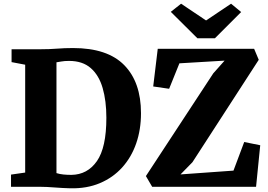

<svg xmlns="http://www.w3.org/2000/svg" viewBox="-20 -1009 1448 1037"><path d="M116 -77V-659.5L42.5 -673.5V-743H199Q247.5 -743 287.5 -746.2Q327.5 -749.5 374.5 -749.5Q560.5 -749.5 651 -657.2Q741.5 -565 741.5 -397.5Q741.5 -309 715.5 -234.2Q689.5 -159.5 639.8 -104.5Q590 -49.5 519.5 -19.8Q449 10 359.5 8Q320 7 275 3.5Q230 0 200.5 0H39.5V-66ZM285 -74Q302.5 -68.5 322.8 -66.5Q343 -64.5 365.5 -64.5Q452 -65.5 503.2 -138.5Q554.5 -211.5 554.5 -373Q554.5 -464 534.5 -533.2Q514.5 -602.5 470.2 -641.2Q426 -680 353 -680Q327.5 -680 310.8 -676.8Q294 -673.5 285 -672.5ZM1132 -613 1193 -681.5 949 -667 893.5 -529.5 807.5 -542 832 -745.5H1352.5L1377.5 -686L1019.5 -133L955 -67L1241 -87.5L1299 -242L1385.5 -224.5L1363 0H802L768 -58ZM958 -989 1093 -898.5 1228 -989 1282.5 -944 1141 -802.5H1046L902.5 -945Z"/></svg>

Font: Merriweather Black
Style: Regular
Weight: 900
Designer: Eben Sorkin
Foundry: Eben Sorkin
Version: Version 2.200;gftools[0.9.31]